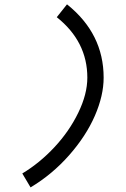

<svg xmlns="http://www.w3.org/2000/svg" viewBox="-20 -771 565 862"><path d="M280.8 -751.5Q445.3 -620.1 445.3 -422.4Q445.3 -341.8 405.8 -251Q366.2 -160.2 290.3 -74Q214.4 12.2 117.2 70.3L80.1 7.8Q158.2 -39.1 224.6 -110.4Q291 -181.6 331.5 -265.1Q372.1 -348.6 372.1 -422.4Q372.1 -584.5 234.9 -693.8Z"/></svg>

Font: Anka/Coder Condensed
Style: Italic
Weight: 400
Width: 4
Italic angle: -12°
Monospace: yes
Version: Version 001.100